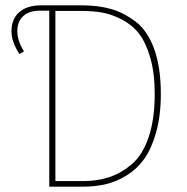

<svg xmlns="http://www.w3.org/2000/svg" viewBox="-20 -701 702 721"><path d="M287 -681Q348 -681 396 -667.5Q444 -654 489 -620Q534 -586 559 -517Q584 -448 584 -348Q584 -266 566 -203Q548 -140 520 -102Q492 -64 452.5 -40.5Q413 -17 374 -8.5Q335 0 291 0H165V-661H132Q88 -661 66.5 -640Q45 -619 45 -584Q45 -548 70 -508L53 -498Q23 -544 23 -584Q23 -629 52 -655Q81 -681 135 -681ZM292 -21Q345 -21 389.5 -35.5Q434 -50 474.5 -84Q515 -118 538 -185.5Q561 -253 561 -348Q561 -426 544.5 -483.5Q528 -541 502.5 -574Q477 -607 439 -627Q401 -647 365 -653.5Q329 -660 285 -660H188V-21Z"/></svg>

Font: FiraGO Thin
Style: Regular
Weight: 100
Designer: bBox Type
Foundry: bBox Type GmbH
Version: Version 1.001;PS 001.001;hotconv 1.0.88;makeotf.lib2.5.64775